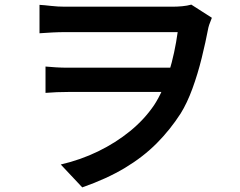

<svg xmlns="http://www.w3.org/2000/svg" viewBox="-20 -756 1040 831"><path d="M151 -735Q170 -734 200 -730.5Q230 -727 261 -727Q278 -727 314.5 -727Q351 -727 398.5 -727Q446 -727 497.5 -727Q549 -727 595.5 -727Q642 -727 676.5 -727Q711 -727 725 -727Q747 -727 768.5 -729Q790 -731 808 -736L897 -679Q894 -670 889.5 -659.5Q885 -649 882 -637Q870 -574 853 -505Q836 -436 813 -373Q790 -310 762 -265Q717 -195 658.5 -136Q600 -77 521 -29.5Q442 18 336 55L243 -44Q329 -64 405 -101Q481 -138 543 -188.5Q605 -239 647 -301Q666 -330 682.5 -366.5Q699 -403 711.5 -444Q724 -485 733.5 -529Q743 -573 749 -617Q734 -617 697 -617Q660 -617 610.5 -617Q561 -617 507 -617Q453 -617 403.5 -617Q354 -617 316.5 -617Q279 -617 262 -617Q236 -617 206.5 -615.5Q177 -614 151 -612ZM748 -358Q729 -358 692 -358Q655 -358 608 -358Q561 -358 511 -358Q461 -358 414.5 -358Q368 -358 331.5 -358Q295 -358 276 -358Q249 -358 225.5 -357Q202 -356 177 -354V-468Q198 -466 223 -464.5Q248 -463 272 -463Q291 -463 329 -463Q367 -463 415.5 -463Q464 -463 516 -463Q568 -463 615.5 -463Q663 -463 700 -463Q737 -463 755 -463Z"/></svg>

Font: Noto Sans JP Thin SemiBold
Style: Regular
Weight: 600
Version: Version 2.004-H2;hotconv 1.0.118;makeotfexe 2.5.65603